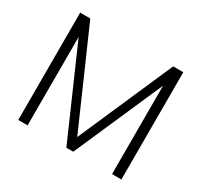

<svg xmlns="http://www.w3.org/2000/svg" viewBox="-145 -893 1140 1085"><g transform="rotate(30 424.5 -350.0)"><path d="M149 0H88V-700H154L425 -83L695 -700H761V0H700V-577L447 0H402L149 -577Z"/></g></svg>

Font: Albert Sans Light
Style: Regular
Weight: 300
Designer: Andreas Rasmussen
Foundry: a.Foundry
Version: Version 1.025